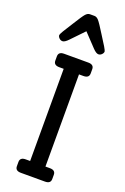

<svg xmlns="http://www.w3.org/2000/svg" viewBox="-179 -1008 690 1061"><g transform="rotate(20 166.0 -477.0)"><path d="M252 -872Q301 -797 301 -788Q301 -779 292.5 -770.5Q284 -762 273 -762Q260 -762 240 -783L168 -859L95 -783Q75 -762 62 -762Q51 -762 42.5 -770.5Q34 -779 34 -788Q34 -797 83 -872Q117 -927 129 -940.5Q141 -954 154 -954H181Q194 -954 206 -940.5Q218 -927 252 -872ZM237 -700Q270 -700 270 -673V-648Q270 -621 237 -621H211V-79H237Q270 -79 270 -52V-27Q270 0 237 0H95Q62 0 62 -27V-52Q62 -79 95 -79H121V-621H95Q62 -621 62 -648V-673Q62 -700 95 -700Z"/></g></svg>

Font: Solway
Style: Regular
Weight: 400
Designer: Mariya V. Pigoulevskaya
Foundry: The Northern Block Ltd.
Version: Version 1.000;hotconv 1.0.109;makeotfexe 2.5.65596